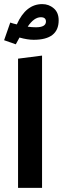

<svg xmlns="http://www.w3.org/2000/svg" viewBox="-30 -916 306 936"><path d="M176 -896Q208 -896 232 -875.5Q256 -855 256 -817Q256 -722 134 -722Q104 -722 65 -733L47 -700L-10 -720L20 -806Q22 -805 34 -801.5Q46 -798 52 -797Q96 -896 176 -896ZM145 -783Q194 -783 194 -811Q194 -832 169 -832Q136 -832 105 -786Q126 -783 145 -783ZM58 0V-630L175 -645V0Z"/></svg>

Font: FiraGO SemiBold
Style: Regular
Weight: 600
Designer: bBox Type
Foundry: bBox Type GmbH
Version: Version 1.001;PS 001.001;hotconv 1.0.88;makeotf.lib2.5.64775